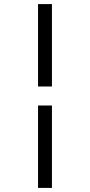

<svg xmlns="http://www.w3.org/2000/svg" viewBox="-20 -814 440 939"><path d="M234 105H166V-298H234ZM234 -391H166V-794H234Z"/></svg>

Font: Kaisei Opti
Style: Regular
Weight: 400
Designer: Font-Kai, 金井和夫
Foundry: KAZUO KANAI
Version: Version 5.003